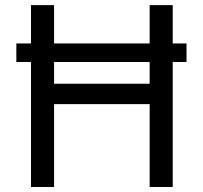

<svg xmlns="http://www.w3.org/2000/svg" viewBox="-20 -748 811 768"><path d="M726.1 -574.2V-500H45.4V-574.2ZM104 0V-727.5H196.3V-413.1H578.6V-727.5H670.9V0H578.6V-331.5H196.3V0Z"/></svg>

Font: Inter 16pt
Style: Regular
Weight: 400
Version: Version 4.001;git-66647c0bb